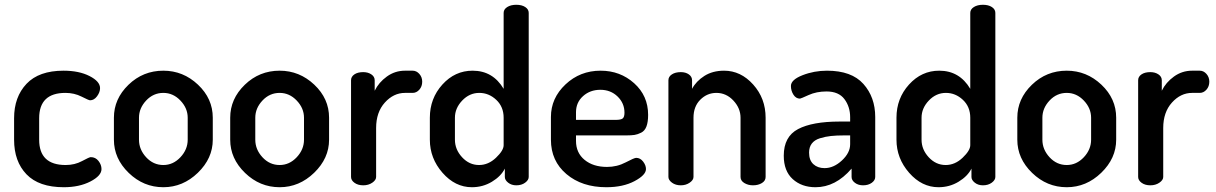

<svg xmlns="http://www.w3.org/2000/svg" viewBox="-20 -776 5091 804"><path d="M247 8Q143 8 91 -46Q39 -100 39 -191V-281Q39 -370 91 -425Q143 -480 246 -480Q311 -480 355 -457.5Q399 -435 399 -407Q399 -390 386.5 -373Q374 -356 357 -356Q352 -356 321.5 -371.5Q291 -387 254 -387Q144 -387 144 -281V-191Q144 -85 255 -85Q293 -85 323.5 -101.5Q354 -118 360 -118Q380 -118 392.5 -102Q405 -86 405 -68Q405 -40 358.5 -16Q312 8 247 8Z M664 -480Q747 -480 809 -421.5Q871 -363 871 -283V-191Q871 -113 808.5 -52.5Q746 8 664 8Q581 8 519 -52Q457 -112 457 -191V-283Q457 -362 518 -421Q579 -480 664 -480ZM766 -191V-283Q766 -323 735.5 -355Q705 -387 664 -387Q622 -387 592 -355Q562 -323 562 -283V-191Q562 -150 592 -117.5Q622 -85 664 -85Q705 -85 735.5 -117.5Q766 -150 766 -191Z M1151 -480Q1234 -480 1296 -421.5Q1358 -363 1358 -283V-191Q1358 -113 1295.5 -52.5Q1233 8 1151 8Q1068 8 1006 -52Q944 -112 944 -191V-283Q944 -362 1005 -421Q1066 -480 1151 -480ZM1253 -191V-283Q1253 -323 1222.5 -355Q1192 -387 1151 -387Q1109 -387 1079 -355Q1049 -323 1049 -283V-191Q1049 -150 1079 -117.5Q1109 -85 1151 -85Q1192 -85 1222.5 -117.5Q1253 -150 1253 -191Z M1708 -387H1676Q1628 -387 1591.5 -346.5Q1555 -306 1555 -240V-35Q1555 -22 1539 -11Q1523 0 1501 0Q1479 0 1464.5 -10.5Q1450 -21 1450 -35V-440Q1450 -455 1464 -464.5Q1478 -474 1501 -474Q1521 -474 1535 -464.5Q1549 -455 1549 -440V-396Q1566 -431 1600 -455.5Q1634 -480 1676 -480H1708Q1724 -480 1736 -466.5Q1748 -453 1748 -434Q1748 -414 1736 -400.5Q1724 -387 1708 -387Z M2194 -722V-35Q2194 -22 2179 -11Q2164 0 2142 0Q2122 0 2108 -11Q2094 -22 2094 -35V-70Q2078 -38 2040 -15Q2002 8 1956 8Q1886 8 1833 -52.5Q1780 -113 1780 -191V-283Q1780 -364 1832.5 -422Q1885 -480 1959 -480Q2044 -480 2089 -404V-722Q2089 -737 2104 -746.5Q2119 -756 2142 -756Q2165 -756 2179.5 -746.5Q2194 -737 2194 -722ZM1885 -283V-191Q1885 -150 1915 -117.5Q1945 -85 1986 -85Q2025 -85 2057 -115.5Q2089 -146 2089 -168V-283Q2089 -329 2058 -358Q2027 -387 1987 -387Q1946 -387 1915.5 -355Q1885 -323 1885 -283Z M2495 -480Q2577 -480 2635.5 -427.5Q2694 -375 2694 -295Q2694 -265 2687 -246.5Q2680 -228 2665 -220.5Q2650 -213 2637 -211Q2624 -209 2603 -209H2392V-186Q2392 -136 2428 -106.5Q2464 -77 2522 -77Q2564 -77 2600 -96Q2636 -115 2644 -115Q2661 -115 2673 -99.5Q2685 -84 2685 -68Q2685 -43 2637 -17.5Q2589 8 2519 8Q2417 8 2352 -47Q2287 -102 2287 -191V-286Q2287 -365 2348 -422.5Q2409 -480 2495 -480ZM2392 -274H2558Q2580 -274 2587.5 -280Q2595 -286 2595 -304Q2595 -344 2566 -372Q2537 -400 2494 -400Q2451 -400 2421.5 -373.5Q2392 -347 2392 -306Z M2884 -283V-35Q2884 -22 2868 -11Q2852 0 2831 0Q2809 0 2794 -11Q2779 -22 2779 -35V-440Q2779 -455 2793.5 -464.5Q2808 -474 2831 -474Q2851 -474 2864.5 -464.5Q2878 -455 2878 -440V-404Q2895 -436 2929.5 -458Q2964 -480 3012 -480Q3082 -480 3134 -422Q3186 -364 3186 -283V-35Q3186 -19 3170.5 -9.5Q3155 0 3133 0Q3113 0 3097 -9.5Q3081 -19 3081 -35V-283Q3081 -323 3051 -355Q3021 -387 2980 -387Q2941 -387 2912.5 -358.5Q2884 -330 2884 -283Z M3443 -480Q3546 -480 3595.5 -424.5Q3645 -369 3645 -286V-35Q3645 -21 3630.5 -10.5Q3616 0 3594 0Q3574 0 3560 -10.5Q3546 -21 3546 -35V-70Q3479 8 3395 8Q3337 8 3299.5 -26Q3262 -60 3262 -124Q3262 -204 3322 -235.5Q3382 -267 3496 -267H3540V-285Q3540 -329 3516 -361Q3492 -393 3441 -393Q3399 -393 3366 -378Q3333 -363 3330 -363Q3313 -363 3302.5 -379.5Q3292 -396 3292 -416Q3292 -442 3340.5 -461Q3389 -480 3443 -480ZM3540 -172V-209H3515Q3483 -209 3459.5 -206.5Q3436 -204 3413.5 -197Q3391 -190 3379.5 -175Q3368 -160 3368 -137Q3368 -105 3386 -88.5Q3404 -72 3433 -72Q3471 -72 3505.5 -104Q3540 -136 3540 -172Z M4148 -722V-35Q4148 -22 4133 -11Q4118 0 4096 0Q4076 0 4062 -11Q4048 -22 4048 -35V-70Q4032 -38 3994 -15Q3956 8 3910 8Q3840 8 3787 -52.5Q3734 -113 3734 -191V-283Q3734 -364 3786.5 -422Q3839 -480 3913 -480Q3998 -480 4043 -404V-722Q4043 -737 4058 -746.5Q4073 -756 4096 -756Q4119 -756 4133.5 -746.5Q4148 -737 4148 -722ZM3839 -283V-191Q3839 -150 3869 -117.5Q3899 -85 3940 -85Q3979 -85 4011 -115.5Q4043 -146 4043 -168V-283Q4043 -329 4012 -358Q3981 -387 3941 -387Q3900 -387 3869.5 -355Q3839 -323 3839 -283Z M4447 -480Q4530 -480 4592 -421.5Q4654 -363 4654 -283V-191Q4654 -113 4591.5 -52.5Q4529 8 4447 8Q4364 8 4302 -52Q4240 -112 4240 -191V-283Q4240 -362 4301 -421Q4362 -480 4447 -480ZM4549 -191V-283Q4549 -323 4518.5 -355Q4488 -387 4447 -387Q4405 -387 4375 -355Q4345 -323 4345 -283V-191Q4345 -150 4375 -117.5Q4405 -85 4447 -85Q4488 -85 4518.5 -117.5Q4549 -150 4549 -191Z M5004 -387H4972Q4924 -387 4887.5 -346.5Q4851 -306 4851 -240V-35Q4851 -22 4835 -11Q4819 0 4797 0Q4775 0 4760.5 -10.5Q4746 -21 4746 -35V-440Q4746 -455 4760 -464.5Q4774 -474 4797 -474Q4817 -474 4831 -464.5Q4845 -455 4845 -440V-396Q4862 -431 4896 -455.5Q4930 -480 4972 -480H5004Q5020 -480 5032 -466.5Q5044 -453 5044 -434Q5044 -414 5032 -400.5Q5020 -387 5004 -387Z"/></svg>

Font: AkaAcidDosis
Style: SemiBold
Weight: 600
Designer: Edgar Tolentino, Pablo Impallari, Igino Marini, Cyberella
Foundry: Edgar Tolentino, Pablo Impallari, Igino Marini, Cyberella
Version: Version 1.007